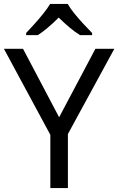

<svg xmlns="http://www.w3.org/2000/svg" viewBox="-20 -964 606 984"><path d="M283 -363 469 -714H566L328 -277V0H238V-273L0 -714H98ZM327 -944Q339 -922 361.5 -894.5Q384 -867 408.5 -840.5Q433 -814 452 -795V-784H390Q364 -800 336 -823.5Q308 -847 281 -874Q254 -847 227 -824Q200 -801 174 -784H114V-795Q133 -815 156.5 -841Q180 -867 202 -894.5Q224 -922 237 -944Z"/></svg>

Font: Noto Znamenny Musical Notation
Style: Regular
Weight: 400
Version: Version 1.003; ttfautohint (v1.8.4.7-5d5b)